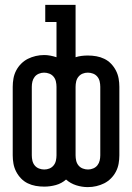

<svg xmlns="http://www.w3.org/2000/svg" viewBox="-20 -755 540 785"><path d="M339 10Q315 10 291.5 2.5Q268 -5 250 -21Q232 -5 208.5 1.5Q185 8 161 8Q143 8 126 5Q109 2 93.5 -5.5Q78 -13 66 -25.5Q54 -38 46 -53.5Q38 -69 35 -86Q32 -103 32 -120V-400Q32 -417 35 -434Q38 -451 46 -466.5Q54 -482 66.5 -494.5Q79 -507 94 -514.5Q109 -522 126 -526Q143 -530 161 -530Q173 -530 186 -527.5Q199 -525 211 -521V-665H165V-735H289V-521Q301 -525 314 -526.5Q327 -528 339 -528Q357 -528 374 -525Q391 -522 406.5 -514.5Q422 -507 434 -494.5Q446 -482 454 -466.5Q462 -451 465 -434Q468 -417 468 -400V-120Q468 -103 465 -86Q462 -69 454 -53.5Q446 -38 433.5 -25.5Q421 -13 406 -5.5Q391 2 374 6Q357 10 339 10ZM161 -62Q172 -62 182 -66Q192 -70 199 -78.5Q206 -87 208.5 -98Q211 -109 211 -120V-400Q211 -411 208.5 -422Q206 -433 199 -441.5Q192 -450 181.5 -454Q171 -458 160 -458Q149 -458 138.5 -453.5Q128 -449 121.5 -440.5Q115 -432 112.5 -421.5Q110 -411 110 -400V-120Q110 -109 112.5 -98Q115 -87 122 -78.5Q129 -70 139.5 -66Q150 -62 161 -62ZM340 -62Q351 -62 361.5 -66.5Q372 -71 378.5 -79.5Q385 -88 387.5 -98.5Q390 -109 390 -120V-400Q390 -411 387.5 -422Q385 -433 378 -441.5Q371 -450 360.5 -454Q350 -458 339 -458Q328 -458 318 -454Q308 -450 301 -441.5Q294 -433 291.5 -422Q289 -411 289 -400V-120Q289 -109 291.5 -98Q294 -87 301 -78.5Q308 -70 318.5 -66Q329 -62 340 -62Z"/></svg>

Font: Iosevka Slab
Style: Regular
Weight: 400
Monospace: yes
Designer: Belleve Invis
Foundry: Belleve Invis
Version: Version 11.2.4; ttfautohint (v1.8.3)